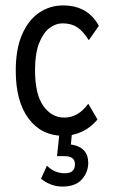

<svg xmlns="http://www.w3.org/2000/svg" viewBox="-20 -489 415 707"><path d="M213 11Q133 11 85.5 -52Q38 -115 38 -229Q38 -309 61.5 -362.5Q85 -416 124.5 -442.5Q164 -469 212 -469Q303 -469 344 -394L307 -341Q286 -374 264.5 -388.5Q243 -403 210 -403Q185 -403 162 -385.5Q139 -368 124 -330Q109 -292 109 -231Q109 -142 139.5 -99Q170 -56 217 -56Q242 -56 264 -68.5Q286 -81 305 -107L339 -49Q314 -19 281.5 -4Q249 11 213 11ZM210 198Q167 198 131 169L153 121Q180 149 219 149Q256 149 256 116Q256 86 218 86H190L199 0H245L241 43Q274 48 289.5 65.5Q305 83 305 110Q305 145 281.5 171.5Q258 198 210 198Z"/></svg>

Font: Inconsolata Condensed Medium
Style: Regular
Weight: 500
Width: 3
Monospace: yes
Designer: Raph Levien, Cyreal, Brenton Simpson
Foundry: Raph Levien, Cyreal, Google
Version: Version 3.100; ttfautohint (v1.8.4.7-5d5b)